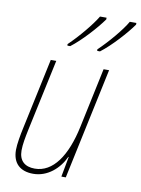

<svg xmlns="http://www.w3.org/2000/svg" viewBox="-87 -825 659 895"><g transform="rotate(10 242.5 -378.0)"><path d="M327 -613 328 -606H341C390 -643 455 -715 485 -758V-766H454C430 -724 375 -659 327 -613ZM186 -613 187 -606H200C249 -643 314 -715 344 -758V-766H313C288 -724 234 -659 186 -613ZM133 10C201 10 255 -39 281 -96H283L265 0H286L398 -527H372L312 -244C282 -102 222 -15 136 -15C89 -15 61 -39 61 -88C61 -117 68 -152 75 -186L148 -527H122L51 -194C43 -158 35 -113 35 -86C35 -22 72 10 133 10Z"/></g></svg>

Font: Noto Sans Condensed Thin
Style: Italic
Weight: 100
Width: 3
Italic angle: -12°
Designer: Monotype Design Team
Foundry: Monotype Imaging Inc.
Version: Version 2.013